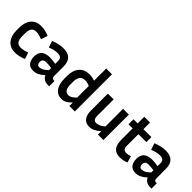

<svg xmlns="http://www.w3.org/2000/svg" viewBox="145 -1716 2703 2703"><g transform="rotate(45 1496.0 -365.0)"><path d="M167 -283V-224Q167 -160 190 -128Q213 -96 264 -96Q289 -96 320.5 -102.5Q352 -109 389 -123L422 -26Q377 -8 337 1Q297 10 258 10Q158 10 105 -54Q52 -118 52 -224V-283Q52 -390 105 -453.5Q158 -517 258 -517Q296 -517 335 -508Q374 -499 417 -482L384 -383Q312 -411 264 -411Q213 -411 190 -379.5Q167 -348 167 -283Z M911 5Q860 5 829.5 -16Q799 -37 785 -68Q742 -28 702 -9Q662 10 616 10Q549 10 517.5 -33Q486 -76 486 -142Q486 -186 502.5 -219.5Q519 -253 557 -272Q595 -291 661 -291Q687 -291 715 -287.5Q743 -284 771 -279V-338Q771 -380 748 -395.5Q725 -411 686 -411Q656 -411 620.5 -403Q585 -395 544 -378L511 -476Q612 -517 694 -517Q768 -517 808.5 -492Q849 -467 865 -426Q881 -385 881 -338V-143Q881 -128 889.5 -114.5Q898 -101 923 -101H934V5ZM597 -144Q597 -117 609 -101.5Q621 -86 644 -86Q667 -86 696 -98Q725 -110 771 -154V-197Q719 -206 669 -206Q630 -206 613.5 -190Q597 -174 597 -144Z M1331 0V-69Q1285 -23 1251.5 -6.5Q1218 10 1182 10Q1100 10 1054.5 -52Q1009 -114 1009 -226V-280Q1009 -389 1064 -453Q1119 -517 1223 -517Q1249 -517 1274.5 -512Q1300 -507 1325 -498V-740H1440V0ZM1127 -226Q1127 -159 1149.5 -128Q1172 -97 1213 -97Q1236 -97 1262 -110.5Q1288 -124 1325 -162V-394Q1276 -414 1235 -414Q1177 -414 1152 -378Q1127 -342 1127 -280Z M1900 0V-67Q1854 -27 1814 -8.5Q1774 10 1733 10Q1665 10 1628 -36.5Q1591 -83 1591 -167V-507H1706V-181Q1706 -97 1768 -97Q1793 -97 1822.5 -109Q1852 -121 1894 -155V-507H2009V0Z M2472 -17Q2446 -5 2412 2.5Q2378 10 2343 10Q2285 10 2250 -14Q2215 -38 2199.5 -81Q2184 -124 2184 -179V-407H2102V-507H2184V-639H2299V-507H2457V-407H2299V-179Q2299 -133 2316.5 -115.5Q2334 -98 2367 -98Q2383 -98 2401.5 -101.5Q2420 -105 2443 -114Z M2948 5Q2897 5 2866.5 -16Q2836 -37 2822 -68Q2779 -28 2739 -9Q2699 10 2653 10Q2586 10 2554.5 -33Q2523 -76 2523 -142Q2523 -186 2539.5 -219.5Q2556 -253 2594 -272Q2632 -291 2698 -291Q2724 -291 2752 -287.5Q2780 -284 2808 -279V-338Q2808 -380 2785 -395.5Q2762 -411 2723 -411Q2693 -411 2657.5 -403Q2622 -395 2581 -378L2548 -476Q2649 -517 2731 -517Q2805 -517 2845.5 -492Q2886 -467 2902 -426Q2918 -385 2918 -338V-143Q2918 -128 2926.5 -114.5Q2935 -101 2960 -101H2971V5ZM2634 -144Q2634 -117 2646 -101.5Q2658 -86 2681 -86Q2704 -86 2733 -98Q2762 -110 2808 -154V-197Q2756 -206 2706 -206Q2667 -206 2650.5 -190Q2634 -174 2634 -144Z"/></g></svg>

Font: Inria Sans
Style: Bold
Weight: 700
Designer: Black Foundry Team
Foundry: Black Foundry
Version: Version 1.2; ttfautohint (v1.8.3)